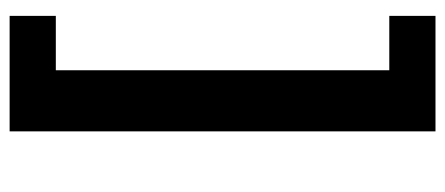

<svg xmlns="http://www.w3.org/2000/svg" viewBox="-283 -462 925 399"><g transform="rotate(-90 179.5 -262.5)"><path d="M106 180V-705H346V-609H233V84H346V180Z"/></g></svg>

Font: Nunito Sans 11pt
Style: Bold
Weight: 700
Version: Version 3.101;gftools[0.9.27]